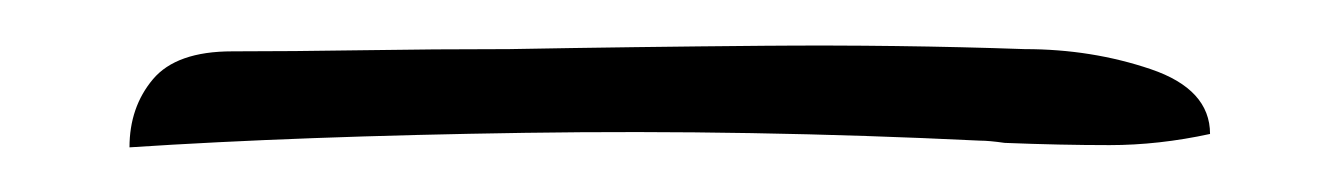

<svg xmlns="http://www.w3.org/2000/svg" viewBox="-20 35 590 86"><path d="M38 101Q38 83 48.5 70.5Q59 58 84 58Q111 58 142.5 57.5Q174 57 208 57Q263 56 322.5 55.5Q382 55 439 57Q469 57 495.5 66Q522 75 522 95Q499 100 477 100Q455 100 430 99Q423 98 419 98Q316 93 215 94.5Q114 96 38 101Z"/></svg>

Font: Yuji Hentaigana Akari
Style: Regular
Weight: 400
Designer: Kataoka Yuji
Foundry: Kinuta Font Factory
Version: Version 3.002